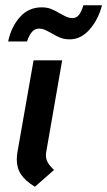

<svg xmlns="http://www.w3.org/2000/svg" viewBox="-20 -700 409 732"><path d="M44 -92Q44 -107 47 -123L108 -470H217L157 -125Q155 -113 155 -108Q155 -93 162.5 -80Q170 -67 186 -52L113 12Q77 -10 60.5 -34.5Q44 -59 44 -92ZM139 -672Q159 -672 174.5 -666Q190 -660 210 -648Q226 -639 235.5 -635Q245 -631 256 -631Q271 -631 280.5 -642.5Q290 -654 298 -680H369Q355 -626 322 -588Q289 -550 246 -550Q226 -550 210.5 -556Q195 -562 175 -574Q159 -583 149.5 -587Q140 -591 129 -591Q114 -591 103 -579.5Q92 -568 83 -542H11Q23 -598 56 -635Q89 -672 139 -672Z"/></svg>

Font: KoHo SemiBold
Style: Italic
Weight: 600
Italic angle: -10°
Version: Version 1.000; ttfautohint (v1.6)